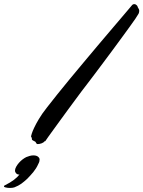

<svg xmlns="http://www.w3.org/2000/svg" viewBox="-254 -696 706 945"><path d="M426.8 -655.8Q428.7 -652.8 429.9 -649.9Q431.2 -647 431.2 -643.1Q431.2 -637.7 429.7 -632.8Q428.2 -627.9 425.8 -625Q423.3 -620.1 412.6 -604.2Q401.9 -588.4 384.8 -564.9Q367.7 -541.5 346.4 -512.2Q325.2 -482.9 302 -451.7Q278.8 -420.4 255.6 -389.4Q232.4 -358.4 211.7 -330.8Q190.9 -303.2 174.3 -281.5Q157.7 -259.8 147.9 -247.1Q135.3 -230 117.7 -206.3Q100.1 -182.6 81.1 -156.7Q62 -130.9 43.5 -105.2Q24.9 -79.6 9.8 -58.8Q-5.4 -38.1 -15.1 -24.4Q-24.9 -10.7 -25.9 -8.8Q-28.8 -3.4 -30.8 -1.7Q-32.7 0 -35.2 0H-36.1Q-36.6 2.4 -40.3 4.9Q-43.9 7.3 -48.8 9.3Q-53.7 11.2 -59.1 12.2Q-64.5 13.2 -67.9 13.2Q-71.8 13.2 -73.5 11.5Q-75.2 9.8 -76.4 7.3Q-77.6 4.9 -78.9 2.9Q-80.1 1 -83 0Q-87.4 -2.4 -92.3 -4.9Q-97.2 -7.3 -97.2 -11.2V-14.2Q-97.2 -18.1 -99.1 -20Q-101.1 -22 -101.1 -25.9Q-100.6 -28.8 -97.4 -39.1Q-94.2 -49.3 -85.9 -67.1Q-77.6 -85 -62.7 -110.1Q-47.9 -135.3 -22.9 -167Q-1.5 -194.8 27.6 -231Q56.6 -267.1 89.8 -307.4Q123 -347.7 158.2 -389.6Q193.4 -431.6 227.1 -471.7Q260.7 -511.7 291 -547.1Q321.3 -582.5 344.2 -609.6Q367.2 -636.7 381.3 -653.3Q395.5 -669.9 397 -671.9Q400.9 -675.8 407.2 -675.8Q413.1 -675.8 418 -670.9Q420.4 -668.5 421.4 -667.2Q422.4 -666 422.9 -664.6Q423.3 -663.1 423.8 -661.1Q424.3 -659.2 426.8 -655.8ZM-65.4 110.8Q-70.8 123 -76.9 132.6Q-83 142.1 -89.8 150.6Q-96.7 159.2 -104.2 167.2Q-111.8 175.3 -120.1 184.1Q-135.3 198.2 -149.2 208.3Q-163.1 218.3 -183.1 226.1Q-187 227.5 -192.9 228.3Q-198.7 229 -204.1 229Q-216.8 229 -225.6 226.8Q-234.4 224.6 -234.4 222.2Q-234.4 220.7 -233.9 219Q-233.4 217.3 -229.5 215.8Q-203.1 202.6 -185.5 189.2Q-168 175.8 -158.2 163.1Q-164.6 163.6 -168.7 161.4Q-172.9 159.2 -175.5 156Q-178.2 152.8 -179.2 149.7Q-180.2 146.5 -180.2 144Q-180.2 135.3 -174.6 125Q-168.9 114.7 -160.6 105.2Q-152.3 95.7 -142.6 88.4Q-132.8 81.1 -124.5 77.1Q-117.7 74.2 -108.2 71.5Q-98.6 68.8 -90.3 68.8Q-74.7 68.8 -66.9 75.2Q-59.1 81.5 -59.1 88.9Q-59.1 93.8 -60.3 98.6Q-61.5 103.5 -65.4 110.8Z"/></svg>

Font: Oregano
Style: Italic
Weight: 400
Italic angle: -12°
Designer: Astigmatic (AOETI)
Foundry: Astigmatic (AOETI)
Version: Version 1.000